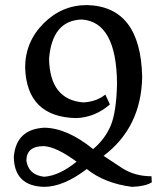

<svg xmlns="http://www.w3.org/2000/svg" viewBox="-20 -723 649 753"><path d="M152.8 -29.8Q212.4 -33.7 280.3 -88.9Q200.7 -147.5 151.9 -149.9Q83.5 -149.9 83.5 -92.8Q91.8 -37.1 152.8 -29.8ZM497.6 9.8Q390.1 -3.9 320.3 -60.1Q229 9.8 152.8 9.8Q35.2 6.8 34.2 -108.9Q43.9 -216.3 153.8 -222.2Q244.1 -220.7 345.2 -138.2Q392.1 -177.7 414.3 -230.7Q436.5 -283.7 439 -395Q437 -637.7 300.3 -646.5Q184.1 -642.6 172.4 -491.7Q175.8 -331.5 307.1 -321.3Q358.4 -324.2 393.1 -352.1L411.1 -313.5Q353 -262.7 278.8 -259.8Q85 -264.2 78.6 -457.5Q78.6 -558.6 150.6 -630.9Q222.7 -703.1 320.8 -703.1Q531.7 -698.2 537.6 -421.4Q534.2 -223.6 386.2 -111.8Q408.2 -96.7 458.3 -64.2Q508.3 -31.7 574.2 -31.7L575.2 -7.8Q548.3 8.3 497.6 9.8Z"/></svg>

Font: Kelvinch
Style: Regular
Weight: 400
Designer: Paul James MIller
Foundry: High-Logic / Made with FontCreator
Version: Version 3.30 September 23, 2016